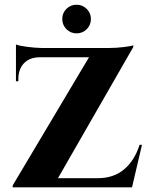

<svg xmlns="http://www.w3.org/2000/svg" viewBox="-20 -808 646 828"><path d="M310.1 -664.1Q284.7 -664.1 266.6 -682.1Q248.5 -700.2 248.5 -726.1Q248.5 -752 266.4 -769.8Q284.2 -787.6 310.1 -787.6Q335.9 -787.6 354 -769.5Q372.1 -751.5 372.1 -726.1Q372.1 -700.2 354 -682.1Q335.9 -664.1 310.1 -664.1ZM582 -183.6H592.3L549.3 0H34.7V-8.3L363.8 -561H150.4Q107.4 -560.5 83.3 -535.2Q59.1 -509.8 59.1 -466.3V-457.5H48.8V-616.2Q61.5 -610.8 95.7 -606.2Q129.9 -601.6 158.2 -601.1H452.1Q480.5 -601.1 513.2 -605Q545.9 -608.9 554.7 -612.8V-605L230 -39.6H403.3Q470.2 -40 515.1 -77.6Q560.1 -115.2 582 -183.6Z"/></svg>

Font: Cinzel Bold
Style: Regular
Weight: 700
Designer: Natanael Gama
Version: Version 1.001;PS 001.001;hotconv 1.0.56;makeotf.lib2.0.21325